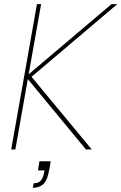

<svg xmlns="http://www.w3.org/2000/svg" viewBox="-20 -720 585 925"><path d="M34 0 158 -700H178L118 -362L517 -700H545L132 -350L422 0H394L114 -339L54 0ZM138 185 142 163Q166 163 177 149.5Q188 136 192 113L195 101H163L170 57H224Q222 69 220.5 80Q219 91 217 99Q207 154 186 169.5Q165 185 138 185Z"/></svg>

Font: DM Sans 24pt Thin
Style: Italic
Weight: 250
Italic angle: -10°
Designer: Colophon Foundry, Jonny Pinhorn
Foundry: Colophon Foundry
Version: Version 4.004;gftools[0.9.30]